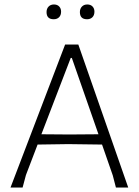

<svg xmlns="http://www.w3.org/2000/svg" viewBox="-20 -838 622 858"><path d="M253 -786Q253 -770 244 -761Q235 -752 220 -752Q188 -752 188 -784Q188 -799 197 -808.5Q206 -818 221 -818Q236 -818 244.5 -809Q253 -800 253 -786ZM402 -786Q402 -770 393 -761Q384 -752 369 -752Q337 -752 337 -784Q337 -799 346 -808.5Q355 -818 370 -818Q385 -818 393.5 -809Q402 -800 402 -786ZM330 -639 553 0H498L484 -54L436 -192L285 -194L148 -192L96 -56L81 0H27L271 -639ZM296 -579 165 -238 290 -237 420 -238 301 -579Z"/></svg>

Font: Alegreya Sans Light
Style: Regular
Weight: 300
Designer: Juan Pablo del Peral
Foundry: Huerta Tipografica
Version: Version 2.007